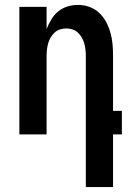

<svg xmlns="http://www.w3.org/2000/svg" viewBox="-20 -548 540 783"><path d="M330 215V-320Q330 -333 328.5 -346Q327 -359 323.5 -371.5Q320 -384 313.5 -395Q307 -406 297.5 -415Q288 -424 275.5 -428Q263 -432 250 -432Q237 -432 224.5 -428Q212 -424 202.5 -415Q193 -406 186.5 -395Q180 -384 176.5 -371.5Q173 -359 171.5 -346Q170 -333 170 -320V0H59V-520H170V-430Q178 -450 189.5 -469Q201 -488 217.5 -501.5Q234 -515 255 -521.5Q276 -528 298 -528Q322 -528 344.5 -520Q367 -512 384.5 -495.5Q402 -479 413 -458Q424 -437 430.5 -414Q437 -391 439 -367.5Q441 -344 441 -320V-96H477V0H441V215Z"/></svg>

Font: Moesevka
Style: Bold
Weight: 700
Monospace: yes
Designer: Belleve Invis
Foundry: Belleve Invis
Version: Version 32.5.0; ttfautohint (v1.8.4)